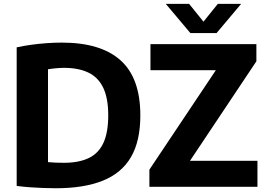

<svg xmlns="http://www.w3.org/2000/svg" viewBox="-20 -969 1385 996"><path d="M269.5 7.5Q238.5 7.5 204.5 6.2Q170.5 5 135.5 2.5Q100.5 0 66.5 -4.5V-723.5Q101 -731 140.2 -736.5Q179.5 -742 220.5 -745Q261.5 -748 301 -748Q502.5 -748 605.2 -656.2Q708 -564.5 708 -370Q708 -237.5 659.5 -154.2Q611 -71 513.5 -31.8Q416 7.5 269.5 7.5ZM311.5 -124.5Q388.5 -124.5 439.8 -148.8Q491 -173 516.2 -227.2Q541.5 -281.5 541.5 -370.5Q541.5 -459 515.8 -513.2Q490 -567.5 439 -592.2Q388 -617 312.5 -617Q293.5 -617 271 -615Q248.5 -613 229 -609.5V-128Q249.5 -126 269.8 -125.2Q290 -124.5 311.5 -124.5ZM755 0V-89L1120.5 -636L1122.5 -605H760.5V-740H1310V-651L945 -104L942.5 -135H1315.5V0ZM967.5 -797.5 840 -949H961L1048 -841H1023L1110 -949H1231L1103.5 -797.5Z"/></svg>

Font: Encode Sans SC
Style: Bold
Weight: 700
Version: Version 3.002